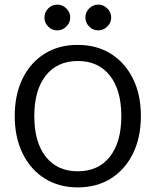

<svg xmlns="http://www.w3.org/2000/svg" viewBox="-20 -799 676 834"><path d="M317 -604Q400 -604 461.5 -565.5Q523 -527 557.5 -457.5Q592 -388 592 -295Q592 -202 557.5 -132Q523 -62 461.5 -23.5Q400 15 318 15Q236 15 174.5 -23.5Q113 -62 78.5 -132Q44 -202 44 -295Q44 -388 78 -457.5Q112 -527 173.5 -565.5Q235 -604 317 -604ZM318 -534Q229 -534 179 -471Q129 -408 129 -295Q129 -181 179 -118Q229 -55 318 -55Q407 -55 457 -118Q507 -181 507 -295Q507 -408 457 -471Q407 -534 318 -534ZM407 -779Q429 -779 446 -762.5Q463 -746 463 -723Q463 -700 446 -683.5Q429 -667 407 -667Q384 -667 367.5 -683.5Q351 -700 351 -723Q351 -746 367.5 -762.5Q384 -779 407 -779ZM229 -779Q251 -779 268 -762.5Q285 -746 285 -723Q285 -700 268 -683.5Q251 -667 229 -667Q206 -667 189.5 -683.5Q173 -700 173 -723Q173 -746 189.5 -762.5Q206 -779 229 -779Z"/></svg>

Font: Podkova VF Beta
Style: Regular
Weight: 400
Designer: Ilya Yudin
Foundry: Cyreal (www.cyreal.org)
Version: Version 2.100